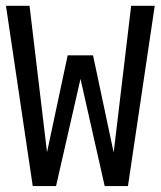

<svg xmlns="http://www.w3.org/2000/svg" viewBox="-20 -624 540 644"><path d="M0 -604.5H79.1L137.7 -113.3L207 -438.5H292L361.3 -112.3L419.9 -604.5H499L409.2 0H331.1L250 -359.4L168 0H89.8Z"/></svg>

Font: BabelStone Xiangqi Colour
Style: Regular
Weight: 400
Designer: Andrew West
Foundry: BabelStone
Version: Version 11.001 November 01, 2021